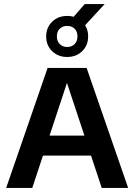

<svg xmlns="http://www.w3.org/2000/svg" viewBox="-20 -932 666 952"><path d="M10.5 0 216 -595H409.5L615.5 0H484.5L305 -542H319L140 0ZM150 -160.5 178.5 -259.5H446.5L475 -160.5ZM313 -649.5Q268 -649.5 238.5 -678.2Q209 -707 209 -751.5Q209 -795.5 238.5 -824.2Q268 -853 313 -853Q358 -853 387.5 -824.2Q417 -795.5 417 -751.5Q417 -707 387.5 -678.2Q358 -649.5 313 -649.5ZM313 -699Q335.5 -699 349.8 -713.2Q364 -727.5 364 -751.5Q364 -776 349.8 -789.8Q335.5 -803.5 313 -803.5Q291 -803.5 276.5 -789.8Q262 -776 262 -751.5Q262 -727.5 276.5 -713.2Q291 -699 313 -699ZM388 -791.5 328 -829 400 -912H499Z"/></svg>

Font: Encode Sans SC SemiBold
Style: Regular
Weight: 600
Version: Version 3.002